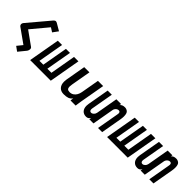

<svg xmlns="http://www.w3.org/2000/svg" viewBox="212 -1938 3176 3176"><g transform="rotate(45 1800.0 -350.5)"><path d="M356 -97 106 -275Q95 -282.5 89.2 -293.5Q83.5 -304.5 83.5 -316.5Q83.5 -335 96.5 -352L418.5 -734Q437.5 -756 458.5 -756Q472 -756 490 -745L611 -674L542.5 -580.5L469.5 -627L226.5 -336L466 -164.5Q483.5 -152 483.5 -126.5Q483.5 -113.5 478.8 -99.8Q474 -86 466.5 -75.5L360 55L280 -3Z M1092.5 0H610L707 -550H807L727.5 -100H818L897.5 -550H992L912.5 -100H1007.5L1086.5 -550H1189.5Z M1258.5 -145.5Q1258.5 -172.5 1263.5 -200.5L1325 -550H1447L1386.5 -206.5Q1380.5 -170.5 1380.5 -150.5Q1380.5 -118.5 1395.2 -102.2Q1410 -86 1446.5 -86Q1486 -86 1516 -105.8Q1546 -125.5 1564.5 -158.5Q1583 -191.5 1590 -231.5L1646 -550H1768L1691 -114.5Q1684 -73.5 1680 -40.5L1674.5 0H1554L1562 -55.5Q1533.5 -18 1496.2 -5Q1459 8 1401 8Q1333.5 8 1296 -32.5Q1258.5 -73 1258.5 -145.5Z M1802.5 -125.5Q1802.5 -148.5 1807 -173L1873.5 -550H1970.5L1901.5 -159Q1900 -149.5 1900 -141Q1900 -119.5 1910 -108.2Q1920 -97 1937 -97Q1962.5 -97 1983.5 -117.8Q2004.5 -138.5 2010 -168.5L2077 -550H2189L2181 -519Q2196.5 -538 2218.5 -547.5Q2240.5 -557 2272.5 -557Q2308 -557 2337.2 -533.5Q2366.5 -510 2366.5 -437Q2366.5 -403.5 2359.5 -364.5L2295 0.5H2198L2266.5 -388.5Q2269 -402 2269 -411Q2269 -449.5 2233 -449.5Q2215 -449.5 2199 -439.2Q2183 -429 2172.2 -412.8Q2161.5 -396.5 2158.5 -379.5L2091.5 0H1993.5L2002 -38Q1984.5 -11.5 1967 -1.2Q1949.5 9 1924.5 9Q1868 9 1835.2 -26.8Q1802.5 -62.5 1802.5 -125.5Z M2892.5 0H2410L2507 -550H2607L2527.5 -100H2618L2697.5 -550H2792L2712.5 -100H2807.5L2886.5 -550H2989.5Z M3002.5 -125.5Q3002.5 -148.5 3007 -173L3073.5 -550H3170.5L3101.5 -159Q3100 -149.5 3100 -141Q3100 -119.5 3110 -108.2Q3120 -97 3137 -97Q3162.5 -97 3183.5 -117.8Q3204.5 -138.5 3210 -168.5L3277 -550H3389L3381 -519Q3396.5 -538 3418.5 -547.5Q3440.5 -557 3472.5 -557Q3508 -557 3537.2 -533.5Q3566.5 -510 3566.5 -437Q3566.5 -403.5 3559.5 -364.5L3495 0.5H3398L3466.5 -388.5Q3469 -402 3469 -411Q3469 -449.5 3433 -449.5Q3415 -449.5 3399 -439.2Q3383 -429 3372.2 -412.8Q3361.5 -396.5 3358.5 -379.5L3291.5 0H3193.5L3202 -38Q3184.5 -11.5 3167 -1.2Q3149.5 9 3124.5 9Q3068 9 3035.2 -26.8Q3002.5 -62.5 3002.5 -125.5Z"/></g></svg>

Font: JuliaMono
Style: Bold Italic
Weight: 700
Italic angle: -9°
Monospace: yes
Designer: cormullion
Foundry: corm
Version: Version 0.057; ttfautohint (v1.8.4)